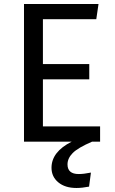

<svg xmlns="http://www.w3.org/2000/svg" viewBox="-20 -709 575 961"><path d="M194.8 -76.2H481V0H440.9Q369.6 30.8 343.8 57.1Q317.9 83.5 317.9 113.8Q317.9 162.1 374 162.1Q399.4 162.1 435.1 154.8L425.8 225.1Q390.6 231.9 362.8 231.9Q305.7 231.9 271.7 203.6Q237.8 175.3 237.8 130.9Q237.8 50.8 338.9 0H100.1V-689H473.1L461.9 -612.8H194.8V-388.2H426.8V-312H194.8Z"/></svg>

Font: FiraGO
Style: Regular
Weight: 400
Designer: bBox Type
Foundry: bBox Type GmbH
Version: Version 1.001;PS 001.001;hotconv 1.0.88;makeotf.lib2.5.64775